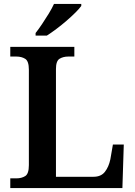

<svg xmlns="http://www.w3.org/2000/svg" viewBox="-20 -951 682 971"><path d="M32 0V-49H63Q89 -49 107.5 -60.5Q126 -72 126 -116V-598Q126 -642 107.5 -653.5Q89 -665 63 -665H32V-714H356V-665H325Q300 -665 281.5 -654Q263 -643 263 -602V-57H453Q491 -57 510.5 -82Q530 -107 538 -145L551 -220H606L599 0ZM160 -784Q175 -803 192.5 -829Q210 -855 226.5 -882Q243 -909 253 -931H391V-921Q382 -908 362 -888Q342 -868 316.5 -846Q291 -824 265 -804.5Q239 -785 217 -771H160Z"/></svg>

Font: Noto Serif Thai SemiBold
Style: Regular
Weight: 600
Designer: Monotype Design Team
Foundry: Monotype Imaging Inc.
Version: Version 2.001; ttfautohint (v1.8.4.7-5d5b)